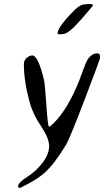

<svg xmlns="http://www.w3.org/2000/svg" viewBox="-20 -731 524 935"><path d="M280.3 -564H267.1Q260.7 -564 260.7 -566.9V-569.8Q260.7 -599.6 345.2 -684.1Q371.1 -710 395.5 -710Q400.4 -710.9 402.3 -710.9L413.6 -711.4Q432.6 -711.4 432.6 -705.6V-704.1Q432.6 -702.1 372.8 -633.8Q313 -565.4 287.1 -565.4Q281.2 -564 280.3 -564ZM67.9 176.8Q67.9 158.7 112.3 130.6Q156.7 102.5 188 60.8Q219.2 19 219.2 -19.5Q219.2 -58.1 179.9 -116.2Q140.6 -174.3 124.5 -232.4Q96.2 -335.4 96.2 -419.9Q96.2 -437 109.9 -449Q123.5 -460.9 137.7 -460.9Q166 -460.9 194.8 -338.9Q198.7 -322.3 205.8 -218.3Q212.9 -114.3 218.8 -114.3Q224.6 -114.3 240.2 -129.9Q311.5 -201.2 366.2 -339.8Q372.1 -355 385.3 -391.1Q398.4 -427.2 404.8 -438Q425.3 -471.2 453.6 -471.2Q466.8 -471.2 466.8 -457V-447.8Q466.8 -441.4 393.3 -249Q319.8 -56.6 301.8 -26.4Q245.6 66.9 197.8 109.9Q169.4 135.3 125.5 159.4Q81.5 183.6 80.1 183.6H75.2Q67.9 183.6 67.9 176.8Z"/></svg>

Font: Averia Sans Libre Light
Style: Italic
Weight: 300
Italic angle: -8.5°
Version: Version 1.002